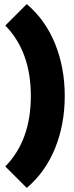

<svg xmlns="http://www.w3.org/2000/svg" viewBox="-20 -784 360 940"><path d="M111 136 6 31Q131 -97 131 -314Q131 -531 6 -659L111 -764Q202 -687 249.5 -570Q297 -453 297 -314Q297 -175 249.5 -58Q202 59 111 136Z"/></svg>

Font: Outfit Black
Style: Regular
Weight: 900
Designer: Rodrigo Fuenzalida
Foundry: fragTYPE
Version: Version 1.100; ttfautohint (v1.8.4.7-5d5b)